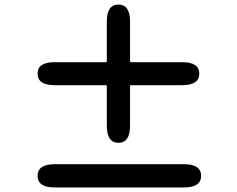

<svg xmlns="http://www.w3.org/2000/svg" viewBox="-20 -832 1040 843"><path d="M220 -9Q145 -9 145 -60Q145 -111 220 -111H788Q863 -111 863 -60Q863 -9 788 -9ZM500 -205Q449 -205 449 -280V-453Q449 -458 444 -458H220Q145 -458 145 -509Q145 -559 220 -559H444Q449 -559 449 -564V-737Q449 -812 500 -812Q551 -812 551 -737V-564Q551 -559 556 -559H780Q855 -559 855 -509Q855 -458 780 -458H556Q551 -458 551 -453V-280Q551 -205 500 -205Z"/></svg>

Font: Resource Han Rounded KR
Style: Bold
Weight: 700
Designer: Cyano Hao (round all glyphs); Ryoko NISHIZUKA 西塚涼子 (kana, bopomofo & ideographs); Paul D. Hunt (Latin, Greek & Cyrillic)
Foundry: Cyano Hao
Version: 0.990